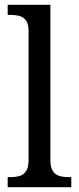

<svg xmlns="http://www.w3.org/2000/svg" viewBox="-20 -780 329 800"><path d="M12 0V-42H24Q46 -42 62.5 -47Q79 -52 89 -67.5Q99 -83 99 -114V-650Q99 -680 88.5 -694.5Q78 -709 61 -713.5Q44 -718 24 -718H12V-760H190V-114Q190 -83 200 -67.5Q210 -52 227 -47Q244 -42 265 -42H277V0Z"/></svg>

Font: Noto Serif Thai SemiCondensed
Style: Regular
Weight: 400
Width: 4
Designer: Monotype Design Team
Foundry: Monotype Imaging Inc.
Version: Version 2.002